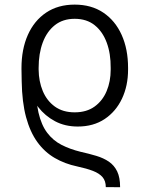

<svg xmlns="http://www.w3.org/2000/svg" viewBox="-20 -573 642 825"><path d="M496.1 231.4 434.6 231Q434.6 204.6 420.7 188.2Q406.7 171.9 379.6 161.4Q352.5 150.9 311.5 142.1Q258.3 130.9 215.1 105.7Q171.9 80.6 140.6 37.6Q109.4 -5.4 92 -69.6Q74.7 -133.8 73.2 -223.6L72.3 -278.3L134.3 -272.9L135.3 -223.1Q132.8 -143.1 145.3 -89.4Q157.7 -35.6 182.9 -2.4Q208 30.8 244.1 49.3Q280.3 67.9 325.7 79.1Q362.8 87.4 393.8 96.7Q424.8 106 447.8 121.6Q470.7 137.2 483.4 163.3Q496.1 189.5 496.1 231.4ZM314 -29.3Q259.3 -29.3 216.6 -52Q173.8 -74.7 143.8 -113.3Q113.8 -151.9 96.2 -198.7Q91.3 -212.4 85.9 -224.4Q80.6 -236.3 76.7 -248.5Q72.8 -260.7 72.3 -272.9V-280.3Q72.3 -361.3 99.6 -422.9Q127 -484.4 178.2 -518.8Q229.5 -553.2 300.8 -553.2Q372.6 -553.2 423.8 -518.8Q475.1 -484.4 502.7 -423.1Q530.3 -361.8 530.3 -281.2V-273.9Q530.3 -204.6 504.2 -149.2Q478 -93.8 429.7 -61.5Q381.3 -29.3 314 -29.3ZM300.8 -90.3Q352.1 -90.3 386.5 -115.2Q420.9 -140.1 438.2 -181.6Q455.6 -223.1 455.6 -273.4V-281.2Q456.1 -342.8 438.5 -390.1Q420.9 -437.5 386.7 -464.8Q352.5 -492.2 300.8 -492.2Q250 -492.2 215.6 -464.8Q181.2 -437.5 163.6 -390.1Q146 -342.8 146 -281.2V-273.9Q146.5 -223.6 163.8 -181.9Q181.2 -140.1 215.6 -115.2Q250 -90.3 300.8 -90.3Z"/></svg>

Font: Inter 20pt Light
Style: Regular
Weight: 300
Version: Version 4.001;git-66647c0bb